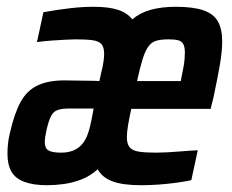

<svg xmlns="http://www.w3.org/2000/svg" viewBox="-20 -538 685 566"><path d="M119 8Q78 8 51.5 -2Q25 -12 13.5 -32.5Q2 -53 2 -85Q2 -98 3.5 -113.5Q5 -129 9 -145Q22 -203 40.5 -237Q59 -271 90.5 -286Q122 -301 170 -301Q185 -301 203 -300.5Q221 -300 240 -300Q259 -300 273 -299L278 -322Q283 -341 285 -355.5Q287 -370 287 -379Q287 -399 279 -408Q271 -417 252.5 -419.5Q234 -422 204 -422Q193 -422 174 -421Q155 -420 133 -418.5Q111 -417 89 -414L108 -502Q153 -510 188.5 -514Q224 -518 256 -518Q299 -518 326.5 -509.5Q354 -501 370 -481Q392 -500 424 -509Q456 -518 498 -518Q550 -518 580 -507.5Q610 -497 622.5 -474.5Q635 -452 635 -416Q635 -386 628 -346Q621 -306 610 -254L601 -217H367Q361 -190 357.5 -169Q354 -148 354 -134Q354 -114 362 -104Q370 -94 389 -91Q408 -88 439 -88Q454 -88 474 -89Q494 -90 516.5 -92Q539 -94 563 -95L544 -7Q527 -3 501.5 0.5Q476 4 449 6Q422 8 397 8Q343 8 312.5 -3Q282 -14 268 -39Q246 -19 220 -9Q194 1 168 4.5Q142 8 119 8ZM160 -88Q181 -88 196.5 -94.5Q212 -101 222.5 -113.5Q233 -126 239.5 -145Q246 -164 251 -191L256 -218H181Q162 -218 149.5 -213.5Q137 -209 130 -195Q123 -181 117 -154Q115 -144 113.5 -135Q112 -126 112 -119Q112 -101 123 -94.5Q134 -88 160 -88ZM384 -299H513L515 -310Q518 -325 520.5 -338Q523 -351 524 -362.5Q525 -374 525 -383Q525 -400 520 -408.5Q515 -417 504.5 -419.5Q494 -422 477 -422Q455 -422 441 -418Q427 -414 417.5 -401Q408 -388 400.5 -364Q393 -340 384 -299Z"/></svg>

Font: Saira Condensed SemiBold
Style: Italic
Weight: 600
Width: 3
Italic angle: -12°
Designer: Hector Gatti with collaboration of the Omnibus-Type team
Foundry: Omnibus-Type
Version: Version 1.101